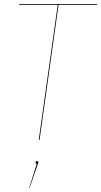

<svg xmlns="http://www.w3.org/2000/svg" viewBox="-20 -700 507 961"><path d="M465 -676H273L178 0H174L269 -676H76V-680H467ZM172 113Q172 117 168 125L128 241H126L164 120Q158 119 158 113Q158 106 165 106Q172 106 172 113Z"/></svg>

Font: Fira Sans Condensed Four
Style: Italic
Weight: 100
Width: 3
Italic angle: -8°
Designer: bBox Type GmbH & Carrois Corporate GbR & Edenspiekermann AG
Foundry: bBox Type GmbH & Carrois Corporate GbR & Edenspiekermann AG
Version: Version 4.301